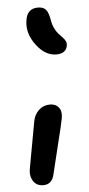

<svg xmlns="http://www.w3.org/2000/svg" viewBox="-56 -823 403 867"><g transform="rotate(-5 145.5 -389.5)"><path d="M214.8 -571.8Q164.6 -571.8 125 -624.3Q85.4 -676.8 92.8 -731.9Q98.6 -790 149.9 -790Q173.8 -790 185.5 -776.9Q197.3 -763.7 203.1 -729Q206.5 -707.5 215.1 -690.4Q223.6 -673.3 232.7 -663.6Q241.7 -653.8 250.2 -645Q258.8 -636.2 262.9 -627.2Q267.1 -618.2 265.1 -606.9Q258.3 -571.8 214.8 -571.8ZM105 11.2Q73.7 11.2 58.8 -13.2Q43.9 -37.6 50.8 -70.8Q63 -134.8 73.7 -196.3Q84.5 -257.8 88.9 -279.8Q94.7 -310.5 115.5 -329.8Q136.2 -349.1 166 -349.1Q191.9 -349.1 205.8 -331.3Q219.7 -313.5 213.9 -282.2Q209.5 -257.8 184.3 -156.7Q159.2 -55.7 154.8 -35.2Q145 11.2 105 11.2Z"/></g></svg>

Font: Shantell Sans Irregular
Style: Italic
Weight: 500
Italic angle: -11.31°
Designer: Stephen Nixon, Anya Danilova, Shantell Martin
Foundry: Arrow Type
Version: Version 1.006;[9816181b4]